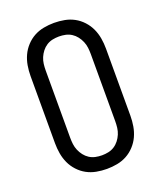

<svg xmlns="http://www.w3.org/2000/svg" viewBox="-139 -831 778 928"><g transform="rotate(-20 250.0 -367.5)"><path d="M250 8Q223 8 196.5 3Q170 -2 147 -14.5Q124 -27 105.5 -47Q87 -67 76 -91Q65 -115 60.5 -141.5Q56 -168 56 -195V-540Q56 -567 60.5 -593.5Q65 -620 76 -644Q87 -668 105.5 -688Q124 -708 147 -720.5Q170 -733 196.5 -738Q223 -743 250 -743Q277 -743 303.5 -738Q330 -733 353 -720.5Q376 -708 394.5 -688Q413 -668 424 -644Q435 -620 439.5 -593.5Q444 -567 444 -540V-195Q444 -168 439.5 -141.5Q435 -115 424 -91Q413 -67 394.5 -47Q376 -27 353 -14.5Q330 -2 303.5 3Q277 8 250 8ZM250 -62Q267 -62 283.5 -65.5Q300 -69 314 -78Q328 -87 338.5 -100.5Q349 -114 355.5 -129.5Q362 -145 364 -161.5Q366 -178 366 -195V-540Q366 -557 364 -573.5Q362 -590 355.5 -605.5Q349 -621 338.5 -634.5Q328 -648 314 -657Q300 -666 283.5 -669.5Q267 -673 250 -673Q233 -673 216.5 -669.5Q200 -666 186 -657Q172 -648 161.5 -634.5Q151 -621 144.5 -605.5Q138 -590 136 -573.5Q134 -557 134 -540V-195Q134 -178 136 -161.5Q138 -145 144.5 -129.5Q151 -114 161.5 -100.5Q172 -87 186 -78Q200 -69 216.5 -65.5Q233 -62 250 -62Z"/></g></svg>

Font: Iosevka srxl
Style: Regular
Weight: 400
Monospace: yes
Designer: Belleve Invis
Foundry: Belleve Invis
Version: Version 33.0.1; ttfautohint (v1.8.3)